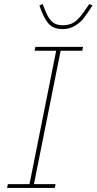

<svg xmlns="http://www.w3.org/2000/svg" viewBox="-20 -930 478 950"><path d="M290 -786Q244 -786 219.5 -814Q195 -842 175 -903L191 -910L206 -873Q221 -836 240 -820.5Q259 -805 290 -805Q324 -805 347 -820Q370 -835 397 -874L422 -910L438 -903Q409 -859 393 -838.5Q377 -818 350 -802Q323 -786 290 -786ZM251 0H15L19 -19H126L258 -679H151L155 -698H391L387 -679H280L148 -19H255Z"/></svg>

Font: IBM Plex Sans Thin
Style: Italic
Weight: 100
Italic angle: -11.31°
Designer: Mike Abbink, Paul van der Laan, Pieter van Rosmalen
Foundry: Bold Monday
Version: Version 3.0